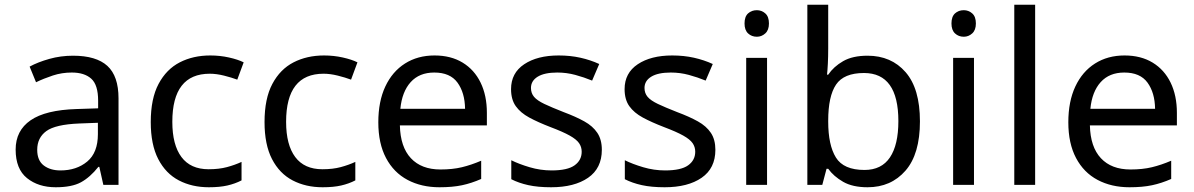

<svg xmlns="http://www.w3.org/2000/svg" viewBox="-20 -780 5036 810"><path d="M288 -545Q386 -545 433 -502Q480 -459 480 -365V0H416L399 -76H395Q360 -32 321.5 -11Q283 10 215 10Q142 10 94 -28.5Q46 -67 46 -149Q46 -229 109 -272.5Q172 -316 303 -320L394 -323V-355Q394 -422 365 -448Q336 -474 283 -474Q241 -474 203 -461.5Q165 -449 132 -433L105 -499Q140 -518 188 -531.5Q236 -545 288 -545ZM314 -259Q214 -255 175.5 -227Q137 -199 137 -148Q137 -103 164.5 -82Q192 -61 235 -61Q303 -61 348 -98.5Q393 -136 393 -214V-262Z M861 10Q790 10 734.5 -19Q679 -48 647.5 -109Q616 -170 616 -265Q616 -364 649 -426Q682 -488 738.5 -517Q795 -546 867 -546Q908 -546 946 -537.5Q984 -529 1008 -517L981 -444Q957 -453 925 -461Q893 -469 865 -469Q707 -469 707 -266Q707 -169 745.5 -117.5Q784 -66 860 -66Q904 -66 937.5 -75Q971 -84 999 -97V-19Q972 -5 939.5 2.5Q907 10 861 10Z M1341 10Q1270 10 1214.5 -19Q1159 -48 1127.5 -109Q1096 -170 1096 -265Q1096 -364 1129 -426Q1162 -488 1218.5 -517Q1275 -546 1347 -546Q1388 -546 1426 -537.5Q1464 -529 1488 -517L1461 -444Q1437 -453 1405 -461Q1373 -469 1345 -469Q1187 -469 1187 -266Q1187 -169 1225.5 -117.5Q1264 -66 1340 -66Q1384 -66 1417.5 -75Q1451 -84 1479 -97V-19Q1452 -5 1419.5 2.5Q1387 10 1341 10Z M1813 -546Q1882 -546 1931.5 -516Q1981 -486 2007.5 -431.5Q2034 -377 2034 -304V-251H1667Q1669 -160 1713.5 -112.5Q1758 -65 1838 -65Q1889 -65 1928.5 -74.5Q1968 -84 2010 -102V-25Q1969 -7 1929 1.5Q1889 10 1834 10Q1758 10 1699.5 -21Q1641 -52 1608.5 -113.5Q1576 -175 1576 -264Q1576 -352 1605.5 -415Q1635 -478 1688.5 -512Q1742 -546 1813 -546ZM1812 -474Q1749 -474 1712.5 -433.5Q1676 -393 1669 -321H1942Q1941 -389 1910 -431.5Q1879 -474 1812 -474Z M2519 -148Q2519 -70 2461 -30Q2403 10 2305 10Q2249 10 2208.5 1Q2168 -8 2137 -24V-104Q2169 -88 2214.5 -74.5Q2260 -61 2307 -61Q2374 -61 2404 -82.5Q2434 -104 2434 -140Q2434 -160 2423 -176Q2412 -192 2383.5 -208Q2355 -224 2302 -244Q2250 -264 2213 -284Q2176 -304 2156 -332Q2136 -360 2136 -404Q2136 -472 2191.5 -509Q2247 -546 2337 -546Q2386 -546 2428.5 -536.5Q2471 -527 2508 -510L2478 -440Q2444 -454 2407 -464Q2370 -474 2331 -474Q2277 -474 2248.5 -456.5Q2220 -439 2220 -409Q2220 -387 2233 -371.5Q2246 -356 2276.5 -341.5Q2307 -327 2358 -307Q2409 -288 2445 -268Q2481 -248 2500 -219.5Q2519 -191 2519 -148Z M2998 -148Q2998 -70 2940 -30Q2882 10 2784 10Q2728 10 2687.5 1Q2647 -8 2616 -24V-104Q2648 -88 2693.5 -74.5Q2739 -61 2786 -61Q2853 -61 2883 -82.5Q2913 -104 2913 -140Q2913 -160 2902 -176Q2891 -192 2862.5 -208Q2834 -224 2781 -244Q2729 -264 2692 -284Q2655 -304 2635 -332Q2615 -360 2615 -404Q2615 -472 2670.5 -509Q2726 -546 2816 -546Q2865 -546 2907.5 -536.5Q2950 -527 2987 -510L2957 -440Q2923 -454 2886 -464Q2849 -474 2810 -474Q2756 -474 2727.5 -456.5Q2699 -439 2699 -409Q2699 -387 2712 -371.5Q2725 -356 2755.5 -341.5Q2786 -327 2837 -307Q2888 -288 2924 -268Q2960 -248 2979 -219.5Q2998 -191 2998 -148Z M3173 -737Q3193 -737 3208.5 -723.5Q3224 -710 3224 -681Q3224 -653 3208.5 -639Q3193 -625 3173 -625Q3151 -625 3136 -639Q3121 -653 3121 -681Q3121 -710 3136 -723.5Q3151 -737 3173 -737ZM3216 -536V0H3128V-536Z M3474 -575Q3474 -541 3472.5 -511.5Q3471 -482 3469 -465H3474Q3497 -499 3537 -522Q3577 -545 3640 -545Q3740 -545 3800.5 -475.5Q3861 -406 3861 -268Q3861 -130 3800 -60Q3739 10 3640 10Q3577 10 3537 -13Q3497 -36 3474 -68H3467L3449 0H3386V-760H3474ZM3625 -472Q3540 -472 3507 -423Q3474 -374 3474 -271V-267Q3474 -168 3506.5 -115.5Q3539 -63 3627 -63Q3699 -63 3734.5 -116Q3770 -169 3770 -269Q3770 -472 3625 -472Z M4046 -737Q4066 -737 4081.5 -723.5Q4097 -710 4097 -681Q4097 -653 4081.5 -639Q4066 -625 4046 -625Q4024 -625 4009 -639Q3994 -653 3994 -681Q3994 -710 4009 -723.5Q4024 -737 4046 -737ZM4089 -536V0H4001V-536Z M4347 0H4259V-760H4347Z M4724 -546Q4793 -546 4842.5 -516Q4892 -486 4918.5 -431.5Q4945 -377 4945 -304V-251H4578Q4580 -160 4624.5 -112.5Q4669 -65 4749 -65Q4800 -65 4839.5 -74.5Q4879 -84 4921 -102V-25Q4880 -7 4840 1.5Q4800 10 4745 10Q4669 10 4610.5 -21Q4552 -52 4519.5 -113.5Q4487 -175 4487 -264Q4487 -352 4516.5 -415Q4546 -478 4599.5 -512Q4653 -546 4724 -546ZM4723 -474Q4660 -474 4623.5 -433.5Q4587 -393 4580 -321H4853Q4852 -389 4821 -431.5Q4790 -474 4723 -474Z"/></svg>

Font: Noto Sans Limbu
Style: Regular
Weight: 400
Designer: Monotype Design Team
Foundry: Monotype Imaging Inc.
Version: Version 2.004; ttfautohint (v1.8.4.7-5d5b)